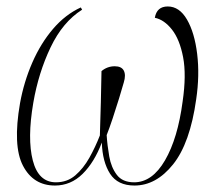

<svg xmlns="http://www.w3.org/2000/svg" viewBox="-20 -564 678 594"><path d="M150 10Q83 10 51 -51.5Q19 -113 42 -245Q54 -311 80 -370.5Q106 -430 144 -474.5Q182 -519 230 -541L234 -534Q174 -496 136.5 -417.5Q99 -339 83 -246Q64 -135 81.5 -67.5Q99 0 153 0Q188 0 213 -21.5Q238 -43 256.5 -76Q275 -109 289 -145Q291 -201 292 -247.5Q293 -294 294 -344Q312 -359 335 -359Q356 -359 363 -345.5Q370 -332 363 -309Q358 -291 348.5 -260Q339 -229 328.5 -197.5Q318 -166 310 -146Q312 -114 318 -80Q324 -46 341.5 -23Q359 0 395 0Q451 0 490.5 -68Q530 -136 545 -250Q557 -332 546.5 -387Q536 -442 512 -472.5Q488 -503 459 -509Q465 -544 499 -544Q535 -544 558.5 -503.5Q582 -463 590 -397Q598 -331 587 -257Q568 -121 515.5 -55.5Q463 10 396 10Q344 10 320.5 -26.5Q297 -63 295 -123Q272 -62 235.5 -26Q199 10 150 10Z"/></svg>

Font: Noto Serif Display Condensed ExtraLight
Style: Italic
Weight: 200
Width: 3
Italic angle: -12°
Designer: Monotype Design Team
Foundry: Monotype Imaging Inc.
Version: Version 2.009